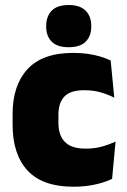

<svg xmlns="http://www.w3.org/2000/svg" viewBox="-20 -712 492 746"><path d="M265.5 13.5Q145 13.5 87 -49.5Q29 -112.5 29 -227V-269.5Q29 -380.5 87 -443.5Q145 -506.5 265 -506.5Q294.5 -506.5 321 -502.8Q347.5 -499 370 -492.2Q392.5 -485.5 410 -477L424 -332.5Q399.5 -345 371 -353.2Q342.5 -361.5 307.5 -361.5Q253.5 -361.5 230.2 -337Q207 -312.5 207 -266.5V-234Q207 -186 232.5 -160.2Q258 -134.5 312.5 -134.5Q346.5 -134.5 374.2 -142Q402 -149.5 429 -162L415.5 -17Q388 -3.5 349 5Q310 13.5 265.5 13.5ZM246.5 -528.5Q202.5 -528.5 181 -550Q159.5 -571.5 159.5 -608V-611.5Q159.5 -648.5 181 -670.5Q202.5 -692.5 246.5 -692.5Q291 -692.5 312.8 -670.5Q334.5 -648.5 334.5 -611.5V-608Q334.5 -571.5 312.8 -550Q291 -528.5 246.5 -528.5Z"/></svg>

Font: Anek Latin ExtraBold
Style: Regular
Weight: 800
Designer: Yesha Goshar
Foundry: Ek Type
Version: Version 1.003